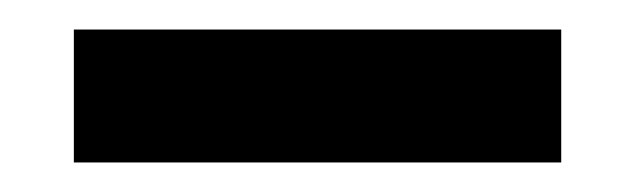

<svg xmlns="http://www.w3.org/2000/svg" viewBox="-20 -790 430 130"><path d="M30 -770H360V-680H30Z"/></svg>

Font: Banana Brick
Style: Regular
Weight: 400
Designer: artmaker
Foundry: artmaker
Version: Version 4.000 2011 initial release